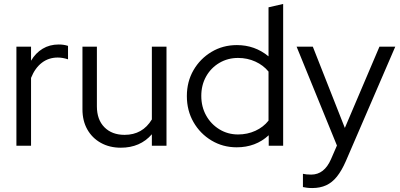

<svg xmlns="http://www.w3.org/2000/svg" viewBox="-20 -737 2025 971"><path d="M63 0V-501H137V-430Q160 -469 195.5 -490.5Q231 -512 277 -512Q303 -512 324 -505V-437Q297 -446 272 -446Q226 -446 191.5 -419.5Q157 -393 137 -343V0Z M591 10Q534 10 490 -14.5Q446 -39 421.5 -82.5Q397 -126 397 -184V-501H470V-199Q470 -132 508 -93.5Q546 -55 610 -55Q701 -55 748 -133V-501H822V0H748V-58Q689 10 591 10Z M1177 8Q1107 8 1049.5 -26.5Q992 -61 958.5 -119.5Q925 -178 925 -251Q925 -324 958.5 -382Q992 -440 1049.5 -474.5Q1107 -509 1178 -509Q1269 -509 1338 -452V-700L1412 -717V0H1339V-53Q1273 8 1177 8ZM1184 -57Q1231 -57 1271.5 -75.5Q1312 -94 1338 -127V-375Q1312 -407 1271.5 -425.5Q1231 -444 1184 -444Q1132 -444 1089.5 -419Q1047 -394 1022.5 -350.5Q998 -307 998 -252Q998 -197 1022.5 -153Q1047 -109 1089.5 -83Q1132 -57 1184 -57Z M1559 214Q1545 214 1532.5 212.5Q1520 211 1512 209V142Q1529 146 1554 146Q1620 146 1654 68L1684 -1L1480 -501H1562L1724 -90L1899 -501H1979L1729 78Q1708 126 1684 156Q1660 186 1629.5 200Q1599 214 1559 214Z"/></svg>

Font: Red Hat Display VF
Style: Regular
Weight: 300
Designer: Pentagram, MCKL
Foundry: Pentagram, MCKL
Version: Version 1.023